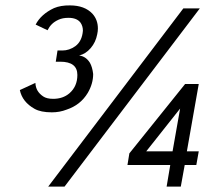

<svg xmlns="http://www.w3.org/2000/svg" viewBox="-20 -691 814 711"><path d="M172 -275Q131 -275 108 -288Q62.5 -313.5 53.5 -357.5L111 -384Q112 -367 119.2 -355Q126.5 -343 139.8 -334Q153 -325 177 -325Q213 -325 237 -345.5Q266.5 -371 266.5 -413.5Q266.5 -462.5 203 -462.5H186.5L193 -504H211Q236.5 -504 259 -520Q284 -538.5 287 -577.5Q287 -595 277.5 -608Q264 -625 233.5 -625Q212 -625 196.8 -618Q181.5 -611 172 -601.5Q162.5 -592 156 -579L112 -600Q132 -638.5 180 -661Q205 -671.5 239 -671Q293.5 -671 322.5 -640Q342.5 -617.5 342.5 -585.5Q342.5 -575 340 -564Q334.5 -534.5 315.8 -512.8Q297 -491 273 -485.5Q298 -482.5 313 -458.5Q322 -442.5 325 -417Q325 -381 305 -347Q278 -302 226.5 -285Q201 -275 172 -275ZM219 0H158.5L659 -660H720ZM649.5 0H597L610.5 -80H452L459 -123L665.5 -380H716L672 -130.5H716L707 -80H664ZM619 -130.5 647 -289 521.5 -130.5Z"/></svg>

Font: Lucymar Sans
Style: Italic
Weight: 400
Italic angle: -10°
Foundry: The League of Moveable Type (original font) / Main changes by Cristiano Sobral with portions from Mirco Monsees
Version: Version 2.00;August 30, 2020;FontCreator 13.0.0.2681 64-bit